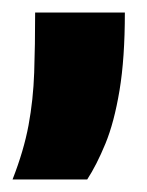

<svg xmlns="http://www.w3.org/2000/svg" viewBox="-28 -156 234 306"><path d="M-8 130Q10 84 17.5 43.5Q25 3 26.5 -40.5Q28 -84 28 -136H171Q171 -63 162.5 -12Q154 39 140 73Q126 107 111 130Z"/></svg>

Font: Bricolage Grotesque 96pt ExtraBold SemiCondensed ExtraBold
Style: Regular
Weight: 800
Width: 4
Version: Version 1.001;gftools[0.9.33.dev8+g029e19f]